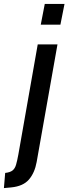

<svg xmlns="http://www.w3.org/2000/svg" viewBox="-102 -720 350 982"><path d="M106.5 -594 127 -700H228L207 -594ZM-82 242 -75.5 164.5Q-50 161.5 -37.8 151.8Q-25.5 142 -19.8 122.2Q-14 102.5 -8 69.5L91 -493H192L85.5 108.5Q75.5 164 46 198.2Q16.5 232.5 -44.5 238.5Z"/></svg>

Font: Cabin Condensed Medium
Style: Italic
Weight: 500
Width: 3
Italic angle: -10°
Designer: Pablo Impallari
Foundry: Pablo Impallari. http://www.impallari.com Igino Marini. http://www.ikern.com
Version: Version 3.001; ttfautohint (v1.8.3)